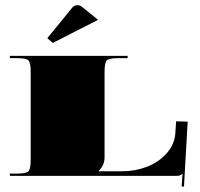

<svg xmlns="http://www.w3.org/2000/svg" viewBox="-20 -666 757 727"><path d="M351.4 -590.9 180.1 -503.5 159.1 -521.4 255.2 -639Q262.7 -646.4 273.2 -646.4Q281.5 -646.4 288.5 -641.6ZM17.5 -454.5H463.3V-445.8H428.3Q392.9 -445.8 384.4 -437.3Q375.9 -428.8 375.9 -393.4V-69.9Q375.9 -41.1 354 -19.2V-17.5H443.2Q491.7 -17.5 536.3 -34.5Q580.9 -51.6 611.7 -86.3Q642.5 -121.1 644.2 -166.1L646.9 -206.7L690.6 -205.4L676.6 40.6L667.8 40.2L671.3 -8.7H670.9Q665.6 -3.5 660.8 -1.7Q656 0 644.7 0H17.5V-8.7H43.7Q79.1 -8.7 87.6 -17.3Q96.2 -25.8 96.2 -61.2V-393.4Q96.2 -428.8 87.6 -437.3Q79.1 -445.8 43.7 -445.8H17.5Z"/></svg>

Font: FoglihtenBlackPcs
Style: BlackPcs
Weight: 900
Version: Version 0.75